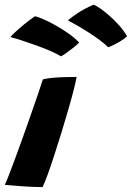

<svg xmlns="http://www.w3.org/2000/svg" viewBox="-47 -787 555 809"><path d="M132.4 1.4Q112.1 1.4 85.8 0.2Q59.4 -1 30.5 -3.2Q1.6 -5.4 -26.8 -8.1Q-21.4 -19 -9.8 -48.6Q1.8 -78.2 17 -119.6Q32.2 -161 49.1 -207.9Q65.9 -254.9 82.1 -301.2Q98.4 -347.6 111.9 -387.1Q125.4 -426.6 133.6 -452.5Q152.1 -457.5 179.1 -459.6Q206.1 -461.8 232.7 -462.2Q259.2 -462.8 275.8 -462.8Q273.1 -445.6 263.9 -409.3Q254.6 -373 240.9 -325.7Q227.2 -278.4 211.8 -227.8Q196.2 -177.1 181 -130.6Q165.8 -84.1 153 -49.1Q140.2 -14.1 132.4 1.4ZM99.8 -718.4Q110.9 -716.8 134.4 -706.6Q157.9 -696.5 186.4 -680.7Q214.9 -664.9 241.8 -645.8Q268.6 -626.8 286.4 -607.8Q279.1 -599.5 262.9 -586.7Q246.8 -573.9 231.4 -563.1Q216 -552.2 210 -549.6Q194.9 -559.2 168.7 -570.8Q142.5 -582.2 111.3 -593.7Q80.1 -605.1 49.9 -614.9Q19.8 -624.8 -3 -630.8Q1.2 -636.9 16.7 -651.3Q32.1 -665.8 54.2 -683.9Q76.4 -702 99.8 -718.4ZM347.1 -767.2Q356.9 -764.2 375.1 -751.6Q393.2 -738.9 414.7 -720.1Q436.1 -701.4 455.8 -679.1Q475.4 -656.9 488.5 -634.1Q476.2 -622.8 459.6 -612.8Q442.9 -602.9 428.7 -596.2Q414.5 -589.5 408.5 -588Q396.1 -600.8 376 -615.9Q355.9 -631.1 331.9 -646.7Q308 -662.2 283.8 -676.4Q259.6 -690.5 239.2 -701.1Q247 -709.1 277.4 -729.8Q307.8 -750.4 347.1 -767.2Z"/></svg>

Font: Grandstander Thin
Style: Italic
Weight: 100
Italic angle: -15°
Designer: Tyler Finck
Foundry: Etcetera Type Co
Version: Version 1.200